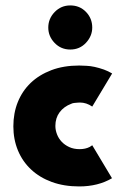

<svg xmlns="http://www.w3.org/2000/svg" viewBox="-20 -658 433 690"><path d="M264.5 12Q210 12 166.2 -4Q122.5 -20 91.8 -48.8Q61 -77.5 44.5 -117.2Q28 -157 28 -204Q28 -251.5 44 -291.2Q60 -331 90.2 -360Q120.5 -389 164.5 -405.8Q208.5 -422.5 264.5 -422.5Q276.5 -422.5 291 -421.5Q317.5 -420.5 353.5 -408Q368.5 -402.5 383 -394L311.5 -275Q290.5 -289.5 267.5 -289.5Q262.5 -289.5 257.5 -289Q252.5 -288.5 246.8 -288Q241 -287.5 236 -285Q209.5 -275 194.2 -254.5Q179 -234 179 -205.5Q179 -190.5 184.8 -175.5Q190.5 -160.5 201.5 -148.8Q212.5 -137 228.8 -129.5Q245 -122 266 -122Q287 -122 302.5 -130L311.5 -136L382.5 -17.5Q332.5 12 264.5 12ZM232.5 -480Q199 -480 176.2 -503.8Q153.5 -527.5 153.5 -559Q153.5 -591 176.5 -614.8Q199.5 -638.5 232.5 -638.5Q266.5 -638.5 289 -615.2Q311.5 -592 311.5 -559Q311.5 -528.5 289 -504.2Q266.5 -480 232.5 -480Z"/></svg>

Font: Lucymar Sans ExtraBold
Style: Regular
Weight: 800
Foundry: The League of Moveable Type (original font) / Main changes by Cristiano Sobral with portions from Mirco Monsees
Version: Version 2.001;August 30, 2020;FontCreator 13.0.0.2681 64-bit